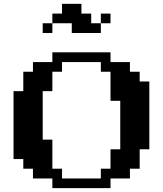

<svg xmlns="http://www.w3.org/2000/svg" viewBox="-20 -970 840 990"><path d="M549.8 -49.8V0H250V-49.8H149.9V-100.1H100.1V-149.9H49.8V-500H100.1V-600.1H149.9V-649.9H250V-700.2H549.8V-649.9H649.9V-600.1H700.2V-549.8H750V-200.2H700.2V-100.1H649.9V-49.8ZM299.8 -49.8H500V-100.1H549.8V-200.2H600.1V-450.2H549.8V-600.1H500V-649.9H299.8V-600.1H250V-500H200.2V-250H250V-100.1H299.8ZM500 -799.8H350.1V-850.1H250V-799.8H200.2V-850.1H250V-899.9H299.8V-950.2H399.9V-899.9H450.2V-850.1H500ZM500 -850.1V-899.9H549.8V-850.1Z"/></svg>

Font: Redaction 50
Style: Bold
Weight: 700
Designer: Jeremy Mickel / Forest Young
Foundry: MCKL
Version: Version 2.001;hotconv 1.0.113;makeotfexe 2.5.65598 DEVELOPME